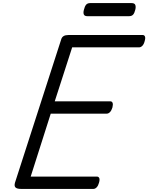

<svg xmlns="http://www.w3.org/2000/svg" viewBox="-20 -1225 962 1245"><path d="M116 0Q91 0 81 -9Q71 -18 77 -40L377 -970Q381 -984 392.5 -991Q404 -998 424 -998H905Q916 -998 920 -988Q924 -978 918 -958Q913 -938 903 -928Q893 -918 882 -918H448L335 -568H695Q706 -568 710 -558Q714 -548 709 -528Q703 -508 693 -498Q683 -488 672 -488H309L179 -80H608Q619 -80 623.5 -70.5Q628 -61 622 -40Q617 -21 607 -10.5Q597 0 586 0ZM547 -1120Q528 -1120 523.5 -1131.5Q519 -1143 524 -1161Q529 -1183 538 -1194Q547 -1205 565 -1205H833Q853 -1205 857.5 -1192.5Q862 -1180 857 -1161Q852 -1140 843 -1130Q834 -1120 816 -1120Z"/></svg>

Font: Playwrite NZ
Style: Regular
Weight: 400
Designer: Veronika Burian, José Scaglione
Foundry: TypeTogether
Version: Version 1.002